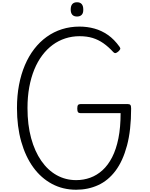

<svg xmlns="http://www.w3.org/2000/svg" viewBox="-20 -1658 1325 1697"><path d="M653 19Q536 19 439.5 -32.5Q343 -84 274 -179Q205 -274 167.5 -407Q130 -540 130 -703Q130 -812 148 -907Q166 -1002 200 -1082Q234 -1162 282.5 -1225Q331 -1288 393 -1332.5Q455 -1377 528 -1400Q601 -1423 683 -1423Q751 -1423 814.5 -1405.5Q878 -1388 934 -1349Q990 -1310 1037 -1244Q1046 -1232 1042 -1223Q1038 -1214 1026 -1203Q1012 -1191 1002 -1189Q992 -1187 982 -1197Q938 -1245 893.5 -1276Q849 -1307 798.5 -1322.5Q748 -1338 683 -1338Q617 -1338 557 -1318.5Q497 -1299 446 -1261.5Q395 -1224 353.5 -1169Q312 -1114 283 -1043Q254 -972 238.5 -887Q223 -802 223 -703Q223 -555 255 -437.5Q287 -320 345 -236.5Q403 -153 481.5 -109.5Q560 -66 653 -66Q719 -66 778 -87.5Q837 -109 886 -153.5Q935 -198 971 -268Q1007 -338 1026.5 -435Q1046 -532 1046 -658H691Q676 -658 669.5 -667Q663 -676 663 -698Q663 -721 669.5 -729.5Q676 -738 691 -738H1111Q1126 -738 1132.5 -730Q1139 -722 1139 -699Q1139 -508 1102.5 -371.5Q1066 -235 1001 -148.5Q936 -62 847 -21.5Q758 19 653 19ZM661 -1512Q633 -1512 619 -1527.5Q605 -1543 605 -1574Q605 -1606 619 -1622Q633 -1638 661 -1638Q688 -1638 702 -1622Q716 -1606 716 -1574Q717 -1543 702.5 -1527.5Q688 -1512 661 -1512Z"/></svg>

Font: Playwrite FR Trad
Style: Regular
Weight: 400
Designer: Veronika Burian, José Scaglione
Foundry: TypeTogether
Version: Version 1.000